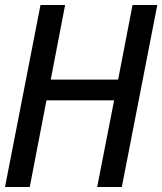

<svg xmlns="http://www.w3.org/2000/svg" viewBox="-24 -749 650 769"><path d="M138.2 -729H236.8L179.2 -430.2H449.2L506.8 -729H606L463.9 0H365.2L433.1 -347.2H162.1L95.2 0H-3.9Z"/></svg>

Font: Hack
Style: Italic
Weight: 400
Italic angle: -11°
Monospace: yes
Designer: Christopher Simpkins
Foundry: Christopher Simpkins
Version: Version 2.019; ttfautohint (v1.4.1) -l 4 -r 80 -G 350 -x 0 -